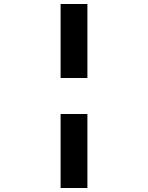

<svg xmlns="http://www.w3.org/2000/svg" viewBox="-20 -880 740 960"><path d="M417 -860V-490H283V-860ZM417 -310V60H283V-310Z"/></svg>

Font: Martian Mono
Style: Bold
Weight: 700
Designer: Roman Shamin
Foundry: Evil Martians
Version: Version 1.000